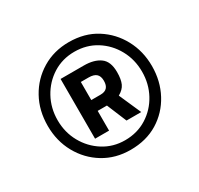

<svg xmlns="http://www.w3.org/2000/svg" viewBox="-123 -862 889 856"><g transform="rotate(-30 322.0 -434.0)"><path d="M321.7 -157.1Q245 -157.1 184.5 -193.8Q124 -230.6 89.1 -293.6Q54.2 -356.6 54.2 -434Q54.2 -513 88.8 -575.5Q123.3 -638 184.2 -674.7Q245 -711.3 321.7 -711.3Q402.6 -711.3 462.7 -673.4Q522.7 -635.5 556.5 -572.7Q590.3 -509.9 590.3 -434Q590.3 -356.6 556.5 -293.6Q522.7 -230.6 462.7 -193.8Q402.6 -157.1 321.7 -157.1ZM321.7 -206.6Q384.9 -206.6 434.1 -237.5Q483.4 -268.4 511.4 -320.1Q539.5 -371.9 539.5 -434Q539.5 -496.5 511.1 -548.2Q482.7 -600 433.5 -630.9Q384.2 -661.7 321.7 -661.7Q260.3 -661.7 211 -630.9Q161.8 -600 133.4 -548.2Q105 -496.5 105 -434Q105 -371.9 133.7 -320.1Q162.4 -268.4 211.6 -237.5Q260.9 -206.6 321.7 -206.6ZM208.5 -279.7V-587.3H328.4Q380.4 -587.3 411.2 -565.1Q442.1 -543 442.1 -488.2Q442.1 -450.7 432.2 -429Q422.3 -407.4 396.2 -393.1L446.2 -279.7H370.4L328.2 -381.3H280.6V-279.7ZM280 -437.4H327.4Q350.3 -437.4 361 -449Q371.8 -460.5 371.8 -483.8Q371.8 -507.8 359.2 -519.2Q346.6 -530.5 320 -530.5H280Z"/></g></svg>

Font: Titillium Web SemiBold
Style: Regular
Weight: 600
Designer: Mohamed Gaber, Accademia di Belle Arti di Urbino
Foundry: Kief Type Foundry, Accademia di Belle Arti di Urbino
Version: Version 3.000; ttfautohint (v1.8.4)